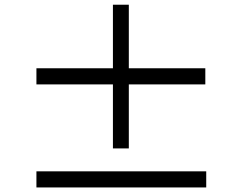

<svg xmlns="http://www.w3.org/2000/svg" viewBox="-20 -824 1040 826"><path d="M863.3 -530.3V-460.9H534.2V-185.5H465.8V-460.9H136.7V-530.3H465.8V-803.7H534.2V-530.3ZM136.7 -86.9H867.2V-17.6H136.7Z"/></svg>

Font: GenYoGothic TW TTF Regular
Style: Regular
Weight: 400
Version: Version 1.300